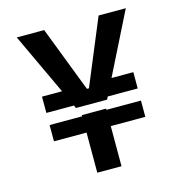

<svg xmlns="http://www.w3.org/2000/svg" viewBox="-107 -816 861 912"><g transform="rotate(-15 324.0 -360.0)"><path d="M592.8 -719.7 441.4 -417H548.8V-336.9H401.4L394.5 -323.2H241.2L235.4 -336.9H99.6V-417H198.2L56.6 -719.7H191.4L315.4 -397.5H325.2L459 -719.7ZM378.9 -283.2V-277.3H548.8V-197.3H378.9V0H259.8V-197.3H99.6V-277.3H259.8V-283.2Z"/></g></svg>

Font: Allerta
Style: Stencil
Weight: 400
Designer: Matt McInerney
Foundry: Matt McInerney
Version: Version 1.0